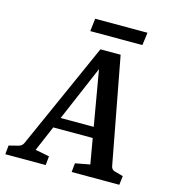

<svg xmlns="http://www.w3.org/2000/svg" viewBox="-118 -786 780 872"><g transform="rotate(15 271.5 -350.0)"><path d="M154 -224H382L394 -174H134ZM470 -72Q471 -66 475.5 -60.5Q480 -55 488 -53L528 -42L523 0H299L303 -42L372 -55L289 -535H320L115 -55L181 -42L177 0H-13L-9 -42L35 -53Q51 -57 58 -72L281 -572H376ZM222 -700H468L460 -640H215Z"/></g></svg>

Font: Yrsa Medium
Style: Italic
Weight: 500
Italic angle: -7.10001°
Designer: Anna Giedrys (Yrsa+Rasa design), David Brezina (Yrsa art-direction, Rasa art-direction, design)
Foundry: Rosetta Type Foundry
Version: Version 2.004